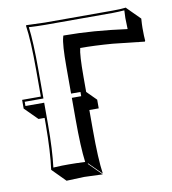

<svg xmlns="http://www.w3.org/2000/svg" viewBox="-80 -718 760 848"><g transform="rotate(-10 300.0 -294.0)"><path d="M103 -326.2V-444.8Q103 -577.6 92.8 -645L94.2 -647.9Q95.7 -647.9 177.2 -645H481Q517.1 -645 541 -647.9L543 -645L599.6 -588.4Q597.7 -561 597.7 -546.4Q597.7 -506.8 599.6 -489.3L597.7 -485.4Q597.7 -485.4 455.6 -501Q375 -507.3 311.5 -507.3Q303.7 -479.5 303.7 -378.4V-311.5L345.7 -269.5V-230.5H303.7V-143.6Q303.7 -9.8 313.5 56.6L256.8 0L255.9 2.9L312.5 59.6Q311 59.6 229.5 56.6L150.4 59.6L94.2 2.9L91.8 0Q102.5 -79.1 103 -200.2V-230.5H75.7L19 -287.1V-326.2ZM112.8 -315.9H28.8V-296.9H112.8V-200.2Q112.8 -84.5 103 -7.8Q145.5 -10.3 172.9 -9.8Q201.7 -9.8 245.6 -7.8Q236.8 -75.2 236.8 -200.2V-296.9H278.8V-315.9H236.8V-435.1Q236.8 -537.1 245.6 -566.9L247.6 -574.2H254.9Q377.9 -574.2 532.2 -553.2Q530.8 -580.1 530.8 -603Q530.8 -615.2 532.2 -637.2Q508.8 -635.3 481 -634.8H177.2Q148.9 -634.8 104 -637.2Q112.8 -569.3 112.8 -444.8Z"/></g></svg>

Font: Linux Biolinum Shadow O
Style: Bold
Weight: 700
Designer: Philipp H. Poll
Foundry: Philipp H. Poll
Version: Version 0.9.2